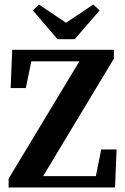

<svg xmlns="http://www.w3.org/2000/svg" viewBox="-20 -828 554 848"><path d="M18 0V-39L345 -581L358 -557H91L124 -584L94 -439H27L34 -608H483V-569L156 -26L142 -50H431L398 -23L427 -168H495L488 0ZM152 -808 311 -701H232L392 -808L420 -782L310 -655H234L125 -782Z"/></svg>

Font: Lisu Bosa Black
Style: Regular
Weight: 900
Designer: David Morse, Annie Olsen, Victor Gaultney, Frank Grießhammer (Latin)
Foundry: SIL International
Version: Version 2.000